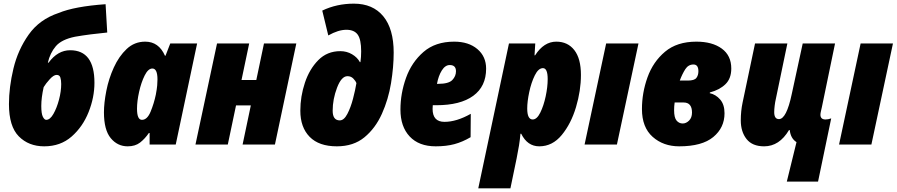

<svg xmlns="http://www.w3.org/2000/svg" viewBox="-20 -791 4908 1051"><path d="M497 -338Q497 -516 364 -516Q296 -516 246 -448H242Q254 -501 285.5 -538Q317 -575 391 -590Q431 -597 477.5 -603Q524 -609 567 -613L558 -768Q388 -756 301 -720Q196 -685 137 -601.5Q78 -518 53.5 -415.5Q29 -313 29 -221Q29 -99 83 -44.5Q137 10 222 10Q311 10 372 -43.5Q433 -97 465 -177.5Q497 -258 497 -338ZM206 -211Q206 -256 219 -314Q231 -334 252.5 -357.5Q274 -381 290 -381Q306 -381 310.5 -366.5Q315 -352 315 -331Q315 -291 303 -245.5Q291 -200 272.5 -167.5Q254 -135 233 -135Q223 -135 214.5 -152Q206 -169 206 -211Z M730 -196Q730 -237 741.5 -288.5Q753 -340 772 -378Q791 -416 814 -416Q842 -416 842 -356Q842 -342 840.5 -323.5Q839 -305 833 -273Q823 -225 804.5 -180Q786 -135 757 -135Q730 -135 730 -196ZM795 -63H799V0H942L1059 -553H912L886 -486H883Q849 -563 775 -563Q716 -563 673.5 -523Q631 -483 603 -421.5Q575 -360 562 -293.5Q549 -227 549 -176Q549 -80 586 -35Q623 10 679 10Q720 10 746.5 -10.5Q773 -31 795 -63Z M1227 0 1272 -214H1353L1308 0H1485L1602 -553H1425L1383 -353H1302L1344 -553H1168L1050 0Z M2135 -503Q2135 -633 2078 -702Q2021 -771 1917 -771Q1823 -771 1744 -733L1777 -597Q1832 -628 1876 -628Q1919 -628 1938 -601.5Q1957 -575 1957 -510Q1957 -479 1953 -451H1950Q1936 -477 1907 -494Q1878 -511 1843 -511Q1771 -511 1722.5 -462Q1674 -413 1649 -338Q1624 -263 1624 -185Q1624 -94 1675 -42Q1726 10 1824 10Q1915 10 1975 -39.5Q2035 -89 2070.5 -168Q2106 -247 2120.5 -336Q2135 -425 2135 -503ZM1801 -185Q1801 -248 1825 -311Q1849 -374 1882 -374Q1901 -374 1913.5 -361.5Q1926 -349 1931 -336Q1925 -299 1912.5 -251Q1900 -203 1881.5 -167.5Q1863 -132 1840 -132Q1801 -132 1801 -185Z M2556 -40 2557 -168Q2479 -124 2413 -124Q2348 -124 2348 -195Q2348 -205 2349 -215H2368Q2500 -215 2570.5 -266.5Q2641 -318 2641 -415Q2641 -482 2593 -522.5Q2545 -563 2466 -563Q2363 -563 2298 -506.5Q2233 -450 2202.5 -364.5Q2172 -279 2172 -191Q2172 -98 2222.5 -44Q2273 10 2365 10Q2423 10 2467.5 -2Q2512 -14 2556 -40ZM2442 -435Q2476 -435 2476 -401Q2476 -374 2456 -353Q2436 -332 2378 -332H2372Q2380 -376 2398.5 -405.5Q2417 -435 2442 -435Z M2866 -197Q2866 -235 2877 -287Q2888 -339 2907.5 -378.5Q2927 -418 2952 -418Q2978 -418 2978 -358Q2978 -315 2967 -263.5Q2956 -212 2937.5 -174.5Q2919 -137 2896 -137Q2866 -137 2866 -197ZM2774 240 2808 76Q2816 37 2821 5.5Q2826 -26 2829 -59H2833Q2867 10 2932 10Q3004 10 3055 -52Q3106 -114 3133 -204.5Q3160 -295 3160 -381Q3160 -470 3124 -516.5Q3088 -563 3025 -563Q2957 -563 2909 -488H2906L2910 -553H2766L2598 240Z M3357 0 3475 -553H3298L3180 0Z M3946 -171Q3946 -219 3922 -246.5Q3898 -274 3865 -281L3866 -285Q3919 -299 3951 -330Q3983 -361 3983 -416Q3983 -487 3931 -525Q3879 -563 3792 -563Q3686 -563 3620.5 -508Q3555 -453 3524.5 -368Q3494 -283 3494 -194Q3494 -94 3552.5 -42Q3611 10 3698 10Q3823 10 3884.5 -41Q3946 -92 3946 -171ZM3776 -438Q3803 -438 3803 -401Q3803 -379 3792 -364.5Q3781 -350 3745 -350H3701Q3715 -387 3731.5 -412.5Q3748 -438 3776 -438ZM3670 -188Q3670 -209 3673 -230H3722Q3768 -230 3768 -175Q3768 -147 3752 -131Q3736 -115 3717 -115Q3697 -115 3683.5 -131Q3670 -147 3670 -188Z M4458 203 4530 -143Q4514 -137 4499 -137Q4471 -137 4471 -163Q4471 -171 4474 -183Q4477 -195 4479 -205L4551 -553H4374L4314 -276Q4285 -139 4244 -139Q4218 -139 4218 -177Q4218 -192 4220.5 -212.5Q4223 -233 4227 -250L4290 -553H4113L4045 -230Q4035 -183 4035 -132Q4035 -70 4066.5 -30Q4098 10 4163 10Q4246 10 4299 -79H4303Q4308 -33 4340 -13L4287 203Z M4750 0 4868 -553H4691L4573 0Z"/></svg>

Font: Noto Sans Display SemiCondensed Black
Style: Italic
Weight: 900
Width: 4
Designer: Monotype Design team
Foundry: Monotype Imaging Inc.
Version: 1.000